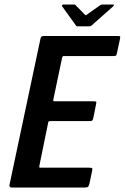

<svg xmlns="http://www.w3.org/2000/svg" viewBox="-20 -833 554 853"><path d="M31 0Q26 0 23.5 -3Q21 -6 22 -11L160 -662Q162 -673 174 -673H502Q512 -673 513.5 -671.5Q515 -670 513 -660L500 -599Q498 -588 495 -586Q492 -584 483 -584H266Q260 -584 259 -583Q258 -582 256 -577L217 -391Q216 -386 217 -384.5Q218 -383 222 -383H395Q406 -383 407.5 -380.5Q409 -378 406 -366L395 -311Q393 -300 390 -297.5Q387 -295 377 -295H204Q199 -295 197 -294Q195 -293 194 -288L155 -97Q154 -92 154.5 -90Q155 -88 160 -88H376Q388 -88 389.5 -85.5Q391 -83 389 -72L377 -16Q374 -5 370.5 -2.5Q367 0 357 0ZM324 -716Q319 -716 318 -719L256 -805Q255 -808 256.5 -810.5Q258 -813 262 -813H309Q314 -813 316 -810L357 -768Q360 -763 366 -768L425 -810Q430 -813 434 -813H481Q486 -813 486 -810.5Q486 -808 483 -805L386 -719Q383 -716 378 -716Z"/></svg>

Font: Glory SemiBold
Style: Italic
Weight: 600
Italic angle: -12°
Designer: Robert Leuschke
Foundry: Robert Leuschke
Version: Version 1.011